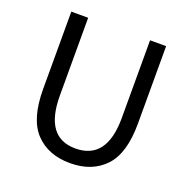

<svg xmlns="http://www.w3.org/2000/svg" viewBox="-121 -771 881 898"><g transform="rotate(20 320.0 -322.0)"><path d="M84 -271V-656H168V-269Q168 -61 320 -61Q476 -61 476 -269V-656H556V-271Q556 -122 492.5 -55Q429 12 320 12Q211 12 147.5 -55Q84 -122 84 -271Z"/></g></svg>

Font: RibengUni
Style: Regular
Weight: 400
Designer: (1) Dr. Andrew Glass (Program Manager at Microsoft Corporation)
(2) Bivuti Chakma (Suz Moriz)
(3) Paul D. Hunt (Adobe Co
Foundry: Bivuti Chakma and Jyoti Chakma
Version: Version 1.2020